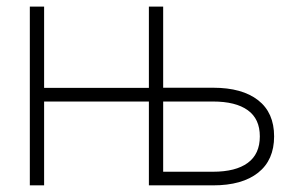

<svg xmlns="http://www.w3.org/2000/svg" viewBox="-20 -558 884 578"><path d="M457 0V-41H621.1Q689.5 -41 725.8 -67.6Q762.2 -94.2 762.2 -147.5Q762.2 -200.2 725.8 -226.3Q689.5 -252.4 621.1 -252.4H457V-293.9H621.6Q709 -293.9 757.1 -256.3Q805.2 -218.8 805.2 -147.5Q805.2 -76.2 757.1 -38.1Q709 0 621.6 0ZM69.8 0V-538.1H112.8V0ZM101.1 -252.4V-293.5H437.5V-252.4ZM428.2 0V-538.1H471.2V0Z"/></svg>

Font: Inter 28pt ExtraLight
Style: Regular
Weight: 250
Designer: Rasmus Andersson
Foundry: rsms
Version: Version 4.001;git-66647c0bb